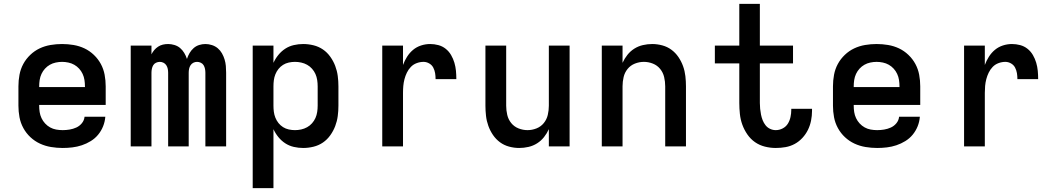

<svg xmlns="http://www.w3.org/2000/svg" viewBox="-20 -755 5440 990"><path d="M303 8Q273 8 243 3Q213 -2 186 -14.5Q159 -27 137 -47.5Q115 -68 100.5 -94.5Q86 -121 80.5 -150.5Q75 -180 75 -210V-310Q75 -340 80.5 -369.5Q86 -399 100 -425Q114 -451 136 -472Q158 -493 184.5 -505.5Q211 -518 240.5 -523Q270 -528 300 -528Q330 -528 359.5 -523Q389 -518 415.5 -505.5Q442 -493 464 -472Q486 -451 500 -425Q514 -399 519.5 -369.5Q525 -340 525 -310V-214H182V-210Q182 -193 184.5 -177Q187 -161 194 -146Q201 -131 212.5 -118.5Q224 -106 238.5 -98Q253 -90 269.5 -87Q286 -84 303 -84Q321 -84 339 -87Q357 -90 373.5 -97.5Q390 -105 402 -119.5Q414 -134 416 -153H523Q521 -127 511.5 -103.5Q502 -80 486 -60.5Q470 -41 448 -27.5Q426 -14 402 -6Q378 2 353 5Q328 8 303 8ZM418 -306V-310Q418 -326 415.5 -342.5Q413 -359 406 -374Q399 -389 388 -401Q377 -413 363 -421Q349 -429 332.5 -432.5Q316 -436 300 -436Q284 -436 267.5 -432.5Q251 -429 237 -421Q223 -413 212 -401Q201 -389 194 -374Q187 -359 184.5 -342.5Q182 -326 182 -310V-306Z M654 0V-520H761V-475Q767 -487 775.5 -497Q784 -507 795.5 -514.5Q807 -522 820 -525Q833 -528 847 -528Q863 -528 879.5 -523Q896 -518 908.5 -507.5Q921 -497 930 -482Q939 -467 944 -451Q949 -467 957.5 -481.5Q966 -496 978.5 -507Q991 -518 1007 -523Q1023 -528 1039 -528Q1056 -528 1073 -522.5Q1090 -517 1103 -506Q1116 -495 1124.5 -480Q1133 -465 1138 -448.5Q1143 -432 1144.5 -415Q1146 -398 1146 -380V0H1039V-380Q1039 -390 1037 -400Q1035 -410 1030 -418.5Q1025 -427 1015.5 -431.5Q1006 -436 996 -436Q986 -436 977 -431.5Q968 -427 962.5 -418.5Q957 -410 955 -400Q953 -390 953 -380V0H847V-380Q847 -390 845 -400Q843 -410 837.5 -418.5Q832 -427 823 -431.5Q814 -436 804 -436Q794 -436 784.5 -431.5Q775 -427 770 -418.5Q765 -410 763 -400Q761 -390 761 -380V0Z M1283 215V-520H1390V-431Q1400 -453 1415.5 -472Q1431 -491 1451 -504Q1471 -517 1495 -522.5Q1519 -528 1543 -528Q1570 -528 1596.5 -521.5Q1623 -515 1645 -500Q1667 -485 1683 -462.5Q1699 -440 1708.5 -415Q1718 -390 1721.5 -363.5Q1725 -337 1725 -310V-210Q1725 -183 1721.5 -156.5Q1718 -130 1708.5 -105Q1699 -80 1683 -57.5Q1667 -35 1645 -20Q1623 -5 1596.5 1.5Q1570 8 1543 8Q1519 8 1495 2.5Q1471 -3 1451 -16Q1431 -29 1415.5 -48Q1400 -67 1390 -89V215ZM1501 -84Q1517 -84 1533 -87.5Q1549 -91 1563.5 -99Q1578 -107 1589 -119.5Q1600 -132 1606.5 -146.5Q1613 -161 1615.5 -177.5Q1618 -194 1618 -210V-310Q1618 -326 1615.5 -342.5Q1613 -359 1606.5 -373.5Q1600 -388 1589 -400.5Q1578 -413 1563.5 -421Q1549 -429 1533 -432.5Q1517 -436 1501 -436Q1485 -436 1469 -432.5Q1453 -429 1439.5 -420.5Q1426 -412 1416 -399.5Q1406 -387 1400 -372Q1394 -357 1392 -341.5Q1390 -326 1390 -310V-210Q1390 -194 1392 -178.5Q1394 -163 1400 -148Q1406 -133 1416 -120.5Q1426 -108 1439.5 -99.5Q1453 -91 1469 -87.5Q1485 -84 1501 -84Z M1951 0V-520H2058V-420Q2066 -442 2079 -462.5Q2092 -483 2110 -498Q2128 -513 2151 -520.5Q2174 -528 2198 -528Q2219 -528 2240 -522.5Q2261 -517 2278 -503.5Q2295 -490 2306 -471Q2317 -452 2323 -431.5Q2329 -411 2331 -390Q2333 -369 2333 -347H2226Q2226 -363 2223.5 -378Q2221 -393 2214 -406.5Q2207 -420 2193 -428Q2179 -436 2164 -436Q2146 -436 2128.5 -429.5Q2111 -423 2098.5 -410Q2086 -397 2078 -380.5Q2070 -364 2065.5 -346.5Q2061 -329 2059.5 -311.5Q2058 -294 2058 -276V0Z M2657 8Q2631 8 2605 1Q2579 -6 2558 -21.5Q2537 -37 2522 -59Q2507 -81 2498 -106Q2489 -131 2486 -157.5Q2483 -184 2483 -210V-520H2590V-210Q2590 -186 2595.5 -162.5Q2601 -139 2616 -120.5Q2631 -102 2653.5 -93Q2676 -84 2700 -84Q2724 -84 2746.5 -93Q2769 -102 2784 -120.5Q2799 -139 2804.5 -162.5Q2810 -186 2810 -210V-520H2917V0H2810V-89Q2800 -67 2785 -48Q2770 -29 2749.5 -16Q2729 -3 2705 2.5Q2681 8 2657 8Z M3083 0V-520H3190V-431Q3200 -453 3215 -472Q3230 -491 3250.5 -504Q3271 -517 3295 -522.5Q3319 -528 3343 -528Q3369 -528 3395 -521Q3421 -514 3442 -498.5Q3463 -483 3478 -461Q3493 -439 3502 -414Q3511 -389 3514 -362.5Q3517 -336 3517 -310V0H3410V-310Q3410 -334 3404.5 -357.5Q3399 -381 3384 -399.5Q3369 -418 3346.5 -427Q3324 -436 3300 -436Q3276 -436 3253.5 -427Q3231 -418 3216 -399.5Q3201 -381 3195.5 -357.5Q3190 -334 3190 -310V0Z M3980 8Q3952 8 3924 1Q3896 -6 3873 -22Q3850 -38 3833.5 -62Q3817 -86 3807.5 -112.5Q3798 -139 3795 -167.5Q3792 -196 3792 -224V-428H3666V-520H3792V-735H3898V-520H4069V-428H3898V-224Q3898 -209 3899.5 -194Q3901 -179 3904 -164Q3907 -149 3912.5 -135Q3918 -121 3927.5 -109Q3937 -97 3951 -90.5Q3965 -84 3980 -84Q3999 -84 4016 -93Q4033 -102 4042.5 -117.5Q4052 -133 4056 -151.5Q4060 -170 4060 -188Q4060 -190 4060 -191Q4060 -192 4060 -194H4167Q4167 -191 4167 -188.5Q4167 -186 4167 -183Q4167 -158 4162 -133Q4157 -108 4146 -85.5Q4135 -63 4117.5 -44Q4100 -25 4078 -13Q4056 -1 4031 3.5Q4006 8 3980 8Z M4503 8Q4473 8 4443 3Q4413 -2 4386 -14.5Q4359 -27 4337 -47.5Q4315 -68 4300.5 -94.5Q4286 -121 4280.5 -150.5Q4275 -180 4275 -210V-310Q4275 -340 4280.5 -369.5Q4286 -399 4300 -425Q4314 -451 4336 -472Q4358 -493 4384.5 -505.5Q4411 -518 4440.5 -523Q4470 -528 4500 -528Q4530 -528 4559.5 -523Q4589 -518 4615.5 -505.5Q4642 -493 4664 -472Q4686 -451 4700 -425Q4714 -399 4719.5 -369.5Q4725 -340 4725 -310V-214H4382V-210Q4382 -193 4384.5 -177Q4387 -161 4394 -146Q4401 -131 4412.5 -118.5Q4424 -106 4438.5 -98Q4453 -90 4469.5 -87Q4486 -84 4503 -84Q4521 -84 4539 -87Q4557 -90 4573.5 -97.5Q4590 -105 4602 -119.5Q4614 -134 4616 -153H4723Q4721 -127 4711.5 -103.5Q4702 -80 4686 -60.5Q4670 -41 4648 -27.5Q4626 -14 4602 -6Q4578 2 4553 5Q4528 8 4503 8ZM4618 -306V-310Q4618 -326 4615.5 -342.5Q4613 -359 4606 -374Q4599 -389 4588 -401Q4577 -413 4563 -421Q4549 -429 4532.5 -432.5Q4516 -436 4500 -436Q4484 -436 4467.5 -432.5Q4451 -429 4437 -421Q4423 -413 4412 -401Q4401 -389 4394 -374Q4387 -359 4384.5 -342.5Q4382 -326 4382 -310V-306Z M4951 0V-520H5058V-420Q5066 -442 5079 -462.5Q5092 -483 5110 -498Q5128 -513 5151 -520.5Q5174 -528 5198 -528Q5219 -528 5240 -522.5Q5261 -517 5278 -503.5Q5295 -490 5306 -471Q5317 -452 5323 -431.5Q5329 -411 5331 -390Q5333 -369 5333 -347H5226Q5226 -363 5223.5 -378Q5221 -393 5214 -406.5Q5207 -420 5193 -428Q5179 -436 5164 -436Q5146 -436 5128.5 -429.5Q5111 -423 5098.5 -410Q5086 -397 5078 -380.5Q5070 -364 5065.5 -346.5Q5061 -329 5059.5 -311.5Q5058 -294 5058 -276V0Z"/></svg>

Font: Iosevka Custom SmBdEx
Style: Regular
Weight: 600
Width: 7
Monospace: yes
Designer: Belleve Invis
Foundry: Belleve Invis
Version: Version 11.2.4; ttfautohint (v1.8.4)